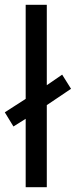

<svg xmlns="http://www.w3.org/2000/svg" viewBox="-29 -780 316 800"><path d="M78 0V-285L27 -253L-9 -312L78 -368V-760H166V-425L230 -469L267 -410L166 -342V0Z"/></svg>

Font: Noto Sans Vai
Style: Regular
Weight: 400
Designer: Monotype Design Team
Foundry: Monotype Imaging Inc.
Version: Version 2.001; ttfautohint (v1.8.4.7-5d5b)